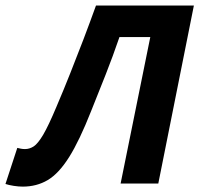

<svg xmlns="http://www.w3.org/2000/svg" viewBox="-66 -672 732 703"><path d="M17.1 11.3Q2.3 11.3 -15.9 8.5Q-34.2 5.6 -46 1.6L-2.7 -130.5Q2.8 -129.2 9.8 -127.7Q16.7 -126.2 25.7 -126.2Q42.2 -126.2 57.4 -136Q72.6 -145.8 92.2 -178.8Q111.7 -211.9 140.9 -281.6Q167.4 -343.6 191.6 -404.8Q215.9 -466 239.4 -527.4Q262.8 -588.9 285.5 -651.8H643.9L513.6 0H375.6L484.3 -536.4H371.4Q347.3 -465.9 321.1 -399.5Q294.9 -333.1 267.8 -265.7Q224.9 -156.9 187.1 -96.8Q149.3 -36.7 108.8 -12.7Q68.3 11.3 17.1 11.3Z"/></svg>

Font: Source Sans 3
Style: Italic
Weight: 200
Italic angle: -11°
Designer: Paul D. Hunt
Foundry: Adobe
Version: Version 3.046;hotconv 1.0.118;makeotfexe 2.5.65603